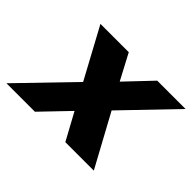

<svg xmlns="http://www.w3.org/2000/svg" viewBox="-134 -657 839 839"><g transform="rotate(45 285.5 -237.0)"><path d="M-31 0 202 -241 76 -474H251L314 -355L427 -474H602L378 -241L509 0H333L265 -125L145 0Z"/></g></svg>

Font: Kanit SemiBold
Style: Italic
Weight: 600
Italic angle: -12°
Designer: Katatrad Team
Foundry: CadsonDemak
Version: Version 2.000; ttfautohint (v1.8.3)